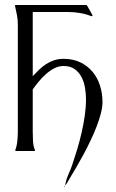

<svg xmlns="http://www.w3.org/2000/svg" viewBox="-20 -608 466 773"><path d="M111.8 -78.6Q111.8 -60.1 112.8 -40.5Q113.8 -21 120.6 -3.9V-1L120.1 0H44.9Q43.5 0 41.5 -1V-3.9Q47.9 -20.5 49.8 -40.8Q51.8 -61 51.8 -78.6V-509.3Q51.8 -529.3 48.3 -547.1Q44.9 -564.9 40.5 -584V-586.9L43 -587.9H327.1L330.1 -586.4L352.5 -546.9L351.6 -543.9L348.6 -542.5Q326.7 -551.3 303.2 -555.4Q279.8 -559.6 255.9 -559.6H111.8V-301.3Q125 -315.4 138.2 -328.1Q151.4 -340.8 166.3 -350.3Q181.2 -359.9 198.2 -365.5Q215.3 -371.1 235.8 -371.1Q273.9 -371.1 303 -357.2Q332 -343.3 352.1 -319.6Q372.1 -295.9 382.3 -264.2Q392.6 -232.4 392.6 -196.8Q392.6 -176.3 386 -150.9Q379.4 -125.5 368.7 -97.9Q357.9 -70.3 344.2 -41.5Q330.6 -12.7 316.2 13.9Q301.8 40.5 287.8 64.5Q273.9 88.4 263.2 106Q257.8 114.3 253.4 122.6Q249 130.9 242.7 138.7L243.7 129.9Q247.6 111.3 255.9 93Q264.2 74.7 270.5 56.6Q280.8 26.4 290.8 -6.8Q300.8 -40 308.6 -74.2Q316.4 -108.4 321.3 -142.3Q326.2 -176.3 326.2 -208.5Q326.2 -230.5 322.3 -254.2Q318.4 -277.8 308.3 -297.4Q298.3 -316.9 280.8 -329.6Q263.2 -342.3 235.8 -342.3Q216.3 -342.3 198.5 -333Q180.7 -323.7 164.8 -309.6Q148.9 -295.4 135.5 -279.1Q122.1 -262.7 111.8 -248ZM242.7 138.7Q241.7 143.1 238.3 145.5L237.8 144.5Z"/></svg>

Font: CAT Linz
Style: Regular
Weight: 400
Designer: Peter Wiegel
Foundry: Peter Wiegel
Version: Version 1.08